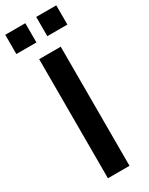

<svg xmlns="http://www.w3.org/2000/svg" viewBox="-246 -952 773 994"><g transform="rotate(-30 140.5 -454.5)"><path d="M77 0V-712H206V0ZM-12 -909H108V-794H-12ZM173 -909H293V-794H173Z"/></g></svg>

Font: PRinguin Sans
Style: Bold
Weight: 700
Designer: Vernon Adams
Foundry: Vernon Adams
Version: ""